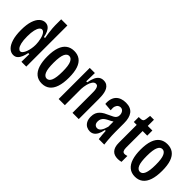

<svg xmlns="http://www.w3.org/2000/svg" viewBox="82 -1495 2305 2305"><g transform="rotate(45 1234.5 -342.5)"><path d="M182 13Q142 13 109 -18Q76 -49 56.5 -111.5Q37 -174 37 -266Q37 -360 57 -420Q77 -480 110 -509Q143 -538 181 -538Q212 -538 234 -521Q256 -504 270.5 -473Q285 -442 292 -402L310 -401Q303 -440 298 -477Q293 -514 290.5 -545Q288 -576 288 -596V-698H393V-268V0H311L313 -132H295Q288 -95 274.5 -61.5Q261 -28 239 -7.5Q217 13 182 13ZM211 -78Q228 -78 242.5 -96Q257 -114 267 -141.5Q277 -169 282.5 -200.5Q288 -232 288 -259V-274Q288 -291 285 -313.5Q282 -336 276.5 -360Q271 -384 262 -404.5Q253 -425 240.5 -437.5Q228 -450 212 -450Q195 -450 179.5 -431.5Q164 -413 154 -372Q144 -331 144 -264Q144 -197 154 -156Q164 -115 179.5 -96.5Q195 -78 211 -78Z M667 13Q606 13 565.5 -20Q525 -53 505 -115.5Q485 -178 485 -266Q485 -360 506.5 -420.5Q528 -481 569 -511Q610 -541 669 -541Q728 -541 768.5 -511.5Q809 -482 829.5 -422Q850 -362 850 -269Q850 -176 829 -113Q808 -50 767 -18.5Q726 13 667 13ZM668 -71Q686 -71 700.5 -82.5Q715 -94 724.5 -117.5Q734 -141 739 -177.5Q744 -214 744 -265Q744 -317 739 -353.5Q734 -390 723.5 -412.5Q713 -435 699 -445.5Q685 -456 668 -456Q651 -456 637.5 -446.5Q624 -437 613.5 -415Q603 -393 597.5 -356Q592 -319 592 -264Q592 -214 596.5 -177.5Q601 -141 611 -117.5Q621 -94 635.5 -82.5Q650 -71 668 -71Z M943 0V-346V-528H1030L1027 -384H1044Q1054 -440 1070.5 -474.5Q1087 -509 1111 -525Q1135 -541 1167 -541Q1201 -541 1223 -526.5Q1245 -512 1257.5 -489Q1270 -466 1275.5 -439Q1281 -412 1282.5 -385.5Q1284 -359 1284 -338V0H1178V-319Q1178 -339 1177.5 -361.5Q1177 -384 1172.5 -403.5Q1168 -423 1158.5 -435Q1149 -447 1131 -447Q1106 -447 1088 -421.5Q1070 -396 1060 -356.5Q1050 -317 1048 -276V0Z M1481 11Q1452 11 1425.5 -2.5Q1399 -16 1382 -46Q1365 -76 1365 -123Q1365 -160 1376 -186Q1387 -212 1407 -231.5Q1427 -251 1454 -266Q1481 -281 1512 -294Q1538 -306 1557.5 -316Q1577 -326 1588.5 -342Q1600 -358 1600 -383Q1600 -401 1593.5 -417.5Q1587 -434 1574 -445Q1561 -456 1541 -456Q1524 -456 1508.5 -446Q1493 -436 1484 -412.5Q1475 -389 1480 -346L1381 -354Q1377 -401 1387.5 -436.5Q1398 -472 1420 -495Q1442 -518 1474.5 -529.5Q1507 -541 1547 -541Q1589 -541 1619 -528Q1649 -515 1667.5 -490.5Q1686 -466 1695 -430.5Q1704 -395 1704 -348V-199Q1704 -172 1705.5 -136Q1707 -100 1710.5 -64Q1714 -28 1717 0H1624Q1619 -33 1617 -65Q1615 -97 1613 -129H1599Q1590 -81 1573.5 -50Q1557 -19 1534 -4Q1511 11 1481 11ZM1517 -78Q1532 -78 1544.5 -85.5Q1557 -93 1567 -107.5Q1577 -122 1585 -142Q1593 -162 1600 -186V-298L1631 -305Q1623 -290 1607 -278.5Q1591 -267 1572 -257.5Q1553 -248 1534 -238.5Q1515 -229 1499 -216Q1483 -203 1473.5 -185Q1464 -167 1464 -141Q1464 -110 1479 -94Q1494 -78 1517 -78Z M1953 8Q1922 8 1898.5 -0.5Q1875 -9 1858.5 -27.5Q1842 -46 1833.5 -73Q1825 -100 1825 -139V-443H1776V-527H1797Q1827 -527 1839.5 -537Q1852 -547 1855 -570L1863 -633H1928V-528H2006V-441H1928V-160Q1928 -127 1937.5 -109.5Q1947 -92 1970 -92Q1977 -92 1987 -94Q1997 -96 2010 -100V0Q1994 4 1980.5 6Q1967 8 1953 8Z M2249 13Q2188 13 2147.5 -20Q2107 -53 2087 -115.5Q2067 -178 2067 -266Q2067 -360 2088.5 -420.5Q2110 -481 2151 -511Q2192 -541 2251 -541Q2310 -541 2350.5 -511.5Q2391 -482 2411.5 -422Q2432 -362 2432 -269Q2432 -176 2411 -113Q2390 -50 2349 -18.5Q2308 13 2249 13ZM2250 -71Q2268 -71 2282.5 -82.5Q2297 -94 2306.5 -117.5Q2316 -141 2321 -177.5Q2326 -214 2326 -265Q2326 -317 2321 -353.5Q2316 -390 2305.5 -412.5Q2295 -435 2281 -445.5Q2267 -456 2250 -456Q2233 -456 2219.5 -446.5Q2206 -437 2195.5 -415Q2185 -393 2179.5 -356Q2174 -319 2174 -264Q2174 -214 2178.5 -177.5Q2183 -141 2193 -117.5Q2203 -94 2217.5 -82.5Q2232 -71 2250 -71Z"/></g></svg>

Font: Bricolage Grotesque Condensed Medium
Style: Regular
Weight: 500
Width: 3
Designer: Mathieu Triay
Foundry: Atelier Triay
Version: Version 1.000;gftools[0.9.30]